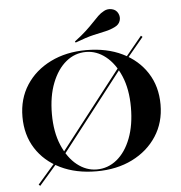

<svg xmlns="http://www.w3.org/2000/svg" viewBox="-56 -826 881 937"><g transform="rotate(-5 384.0 -357.0)"><path d="M224.2 -70.2 216.1 -76.6 553.2 -510.5 560.5 -503.2ZM103.2 58.1 96 51.6 206.5 -75.8 213.7 -69.4ZM565.3 -504 558.9 -510.5 656.5 -629 663.7 -622.6ZM383.9 11.3Q283.1 11.3 206.9 -25.8Q130.6 -62.9 88.3 -129.4Q46 -196 46 -284.7Q46 -372.6 89.1 -439.5Q132.3 -506.5 208.9 -544.4Q285.5 -582.3 383.9 -582.3Q484.7 -582.3 560.9 -545.2Q637.1 -508.1 679.8 -441.5Q722.6 -375 722.6 -286.3Q722.6 -198.4 679 -131.5Q635.5 -64.5 559.3 -26.6Q483.1 11.3 383.9 11.3ZM385.5 2.4Q440.3 2.4 483.9 -33.1Q527.4 -68.5 552.4 -133.5Q577.4 -198.4 577.4 -285.5Q577.4 -374.2 550 -438.7Q522.6 -503.2 478.2 -538.3Q433.9 -573.4 382.3 -573.4Q327.4 -573.4 284.3 -537.9Q241.1 -502.4 215.7 -437.5Q190.3 -372.6 190.3 -285.5Q190.3 -197.6 217.7 -132.7Q245.2 -67.7 289.5 -32.7Q333.9 2.4 385.5 2.4ZM336.3 -623.4 333.1 -629Q367.7 -654.8 390.7 -676.2Q413.7 -697.6 429 -714.1Q444.4 -730.6 457.7 -743.5Q471 -756.5 487.9 -765.3Q505.6 -775 526.6 -770.2Q547.6 -765.3 556.5 -746.8Q565.3 -729 559.3 -710.5Q553.2 -691.9 533.1 -682.3Q510.5 -671 485.9 -665.7Q461.3 -660.5 426.2 -652.4Q391.1 -644.4 336.3 -623.4Z"/></g></svg>

Font: Playfair 144pt SemiExpanded ExtraBold
Style: Regular
Weight: 800
Width: 6
Designer: Claus Eggers Sørensen
Foundry: Claus Eggers Sørensen
Version: Version 2.203